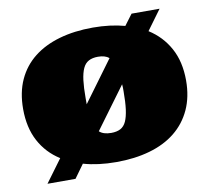

<svg xmlns="http://www.w3.org/2000/svg" viewBox="-74 -673 892 817"><g transform="rotate(-10 372.0 -264.5)"><path d="M139.2 -37.1Q82 -73.2 51 -131.6Q20 -189.9 20 -270Q20 -341.8 44.9 -396Q69.8 -450.2 116 -486.6Q162.1 -522.9 227.1 -541.5Q292 -560.1 372.1 -560.1Q446.8 -560.1 509.8 -543L544.9 -589.8H666L603 -503.9Q660.2 -467.8 692.1 -409.4Q724.1 -351.1 724.1 -270Q724.1 -199.2 699 -144.5Q673.8 -89.8 627.9 -53Q582 -16.1 517.1 2.4Q452.1 21 372.1 21Q293 21 230 2.9L188 61H66.9ZM454.1 -270Q454.1 -277.8 454.1 -285.4Q454.1 -293 453.1 -300.8L320.8 -121.1Q337.9 -105 372.1 -105Q396 -105 412.1 -113.5Q428.2 -122.1 437 -141.6Q445.8 -161.1 450 -192.6Q454.1 -224.1 454.1 -270ZM290 -243.2 419.9 -419.9Q402.8 -434.1 372.1 -434.1Q348.1 -434.1 332 -425.5Q315.9 -417 306.9 -397.5Q297.9 -377.9 293.9 -346.9Q290 -315.9 290 -270Z"/></g></svg>

Font: Ultra
Style: Regular
Weight: 400
Designer: Astigmatic (AOETI)
Foundry: Astigmatic (AOETI)
Version: Version 1.001